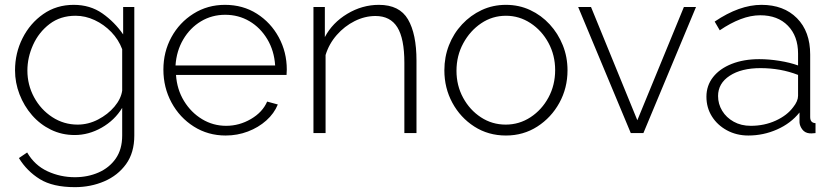

<svg xmlns="http://www.w3.org/2000/svg" viewBox="-20 -549 3436 792"><path d="M288 8Q235 8 190 -14Q145 -36 112 -74Q79 -112 60.5 -160Q42 -208 42 -259Q42 -330 73 -391.5Q104 -453 158.5 -491Q213 -529 284 -529Q352 -529 402.5 -493.5Q453 -458 488 -407V-520H534V10Q534 81 500 128Q466 175 410 199Q354 223 289 223Q198 223 144.5 190Q91 157 58 103L92 80Q123 133 176 157.5Q229 182 289 182Q342 182 386.5 162.5Q431 143 457.5 105Q484 67 484 10V-104Q453 -53 399.5 -22.5Q346 8 288 8ZM300 -35Q344 -35 384.5 -56Q425 -77 452 -109Q479 -141 484 -175V-346Q469 -386 439 -417Q409 -448 370.5 -466Q332 -484 292 -484Q229 -484 184.5 -450Q140 -416 116.5 -364Q93 -312 93 -258Q93 -199 120.5 -148Q148 -97 195.5 -66Q243 -35 300 -35Z M911 10Q838 10 779.5 -27Q721 -64 687.5 -126Q654 -188 654 -262Q654 -335 687 -395.5Q720 -456 778 -492.5Q836 -529 908 -529Q982 -529 1039.5 -492.5Q1097 -456 1130 -395Q1163 -334 1163 -262Q1163 -250 1162 -240H706Q710 -180 739 -132.5Q768 -85 813.5 -57.5Q859 -30 913 -30Q967 -30 1015 -58Q1063 -86 1082 -130L1126 -118Q1111 -81 1078.5 -52Q1046 -23 1002.5 -6.5Q959 10 911 10ZM704 -279H1115Q1111 -340 1082.5 -387.5Q1054 -435 1009 -461.5Q964 -488 909 -488Q854 -488 809 -461Q764 -434 736 -386.5Q708 -339 704 -279Z M1698 0H1648V-290Q1648 -390 1619 -436.5Q1590 -483 1529 -483Q1485 -483 1443 -462Q1401 -441 1369 -404.5Q1337 -368 1323 -322V0H1273V-520H1320V-396Q1351 -455 1412.5 -492Q1474 -529 1543 -529Q1628 -529 1663 -469Q1698 -409 1698 -299Z M2067 10Q1994 10 1936.5 -27Q1879 -64 1846 -125Q1813 -186 1813 -259Q1813 -314 1832 -362.5Q1851 -411 1886 -448.5Q1921 -486 1967 -507.5Q2013 -529 2067 -529Q2121 -529 2167 -507.5Q2213 -486 2247.5 -448.5Q2282 -411 2301.5 -362.5Q2321 -314 2321 -259Q2321 -186 2287.5 -125Q2254 -64 2196.5 -27Q2139 10 2067 10ZM1863 -257Q1863 -196 1890.5 -145.5Q1918 -95 1964 -65Q2010 -35 2066 -35Q2122 -35 2168.5 -65.5Q2215 -96 2242.5 -147Q2270 -198 2270 -260Q2270 -321 2242.5 -372Q2215 -423 2168.5 -453.5Q2122 -484 2067 -484Q2011 -484 1965 -453Q1919 -422 1891 -370.5Q1863 -319 1863 -257Z M2582 0 2365 -520H2418L2609 -53L2801 -520H2851L2634 0Z M2894 -150Q2894 -196 2921.5 -231Q2949 -266 2998.5 -285.5Q3048 -305 3112 -305Q3152 -305 3195.5 -298Q3239 -291 3272 -279V-328Q3272 -400 3230 -443Q3188 -486 3116 -486Q3077 -486 3035 -470Q2993 -454 2949 -424L2928 -460Q3030 -529 3121 -529Q3213 -529 3267.5 -474Q3322 -419 3322 -324V-66Q3322 -42 3344 -41V0Q3325 2 3319 1Q3300 -1 3289.5 -15Q3279 -29 3278 -44V-85Q3242 -40 3185.5 -15Q3129 10 3067 10Q3018 10 2978.5 -11.5Q2939 -33 2916.5 -69Q2894 -105 2894 -150ZM3252 -107Q3272 -132 3272 -154V-240Q3200 -268 3117 -268Q3038 -268 2990 -236.5Q2942 -205 2942 -153Q2942 -120 2959 -92Q2976 -64 3006.5 -47Q3037 -30 3077 -30Q3133 -30 3180 -51.5Q3227 -73 3252 -107Z"/></svg>

Font: Raleway Light
Style: Regular
Weight: 300
Designer: Matt McInerney, Pablo Impallari, Rodrigo Fuenzalida
Foundry: Matt McInerney, Pablo Impallari, Rodrigo Fuenzalida
Version: Version 4.026